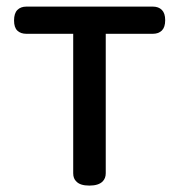

<svg xmlns="http://www.w3.org/2000/svg" viewBox="-20 -539 553 593"><path d="M296.9 21.5Q284.2 34.2 255.9 34.2Q227.5 34.2 215.8 21.5Q206.1 12.7 206.1 -3.9V-434.6H61.5Q43.9 -434.6 33.7 -444.3Q23.4 -454.1 23.4 -475.6Q23.4 -498 33.7 -508.3Q43.9 -518.6 61.5 -518.6H452.1Q469.7 -518.6 480 -508.3Q490.2 -498 490.2 -476.6Q490.2 -455.1 480 -444.8Q469.7 -434.6 452.1 -434.6H306.6V-3.9Q306.6 11.7 296.9 21.5Z"/></svg>

Font: TaiwanPearl
Style: Regular
Weight: 400
Version: Version 2.102